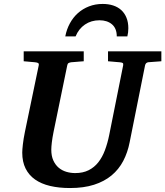

<svg xmlns="http://www.w3.org/2000/svg" viewBox="-20 -929 831 965"><path d="M725.1 -616.2Q718.3 -615.2 714.4 -611.1Q710.4 -606.9 709 -600.1L631.8 -214.8Q621.6 -162.6 599.4 -120.1Q577.1 -77.6 540.8 -47.4Q504.4 -17.1 452.6 -0.5Q400.9 16.1 332 16.1Q276.4 16.1 231.9 5.6Q187.5 -4.9 156.5 -26.6Q125.5 -48.3 108.6 -82Q91.8 -115.7 91.8 -162.1Q91.8 -176.3 95 -203.9Q98.1 -231.4 105 -265.1L174.8 -601.1Q176.3 -609.9 170.9 -612.5Q165.5 -615.2 154.8 -616.2Q146.5 -616.7 137.2 -617.7Q128.9 -618.7 118.9 -619.4Q108.9 -620.1 99.1 -621.1V-670.9H400.9V-621.1Q389.2 -620.1 378.2 -619.4Q367.2 -618.7 358.4 -617.7Q348.1 -616.7 338.9 -616.2Q330.1 -615.2 324.7 -612.1Q319.3 -608.9 317.9 -600.1L249 -265.1Q243.2 -236.3 240.5 -213.4Q237.8 -190.4 237.8 -176.8Q237.8 -145 248 -122.6Q258.3 -100.1 275.1 -85.9Q292 -71.8 313.7 -65.4Q335.4 -59.1 357.9 -59.1Q397 -59.1 425.5 -73.5Q454.1 -87.9 474.1 -113.3Q494.1 -138.7 507.3 -173.8Q520.5 -209 528.8 -250L599.1 -601.1Q600.6 -609.9 596.4 -612.5Q592.3 -615.2 580.1 -616.2Q570.8 -616.7 561.5 -617.7Q553.2 -618.7 543 -619.4Q532.7 -620.1 522.9 -621.1V-670.9H791V-621.1ZM625 -787.1Q625 -776.9 623.8 -766.4Q622.6 -755.9 620.1 -746.1H566.9Q566.9 -786.1 543 -806.6Q519 -827.1 480 -827.1Q438.5 -827.1 407 -805.7Q375.5 -784.2 359.9 -746.1H308.1Q314.9 -781.7 331.3 -811.8Q347.7 -841.8 371.8 -863.3Q396 -884.8 427.5 -897Q459 -909.2 496.1 -909.2Q525.4 -909.2 549.1 -901.4Q572.8 -893.6 589.6 -878.2Q606.4 -862.8 615.7 -839.8Q625 -816.9 625 -787.1Z"/></svg>

Font: Charis SIL Eur
Style: Bold Italic
Weight: 700
Italic angle: -11°
Foundry: SIL International
Version: Version 5.000